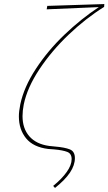

<svg xmlns="http://www.w3.org/2000/svg" viewBox="-20 -731 534 946"><path d="M97 -216Q91 -186 91 -159Q91 -98 124.5 -59.5Q158 -21 222 -12L251 -9Q299 -5 324 5Q349 15 349 48Q349 83 325 119Q301 155 251 195L242 185Q285 150 309 116Q333 82 333 53Q333 26 311.5 17.5Q290 9 246 5Q236 5 218 3Q144 -6 108.5 -49.5Q73 -93 73 -158Q73 -182 80 -217Q98 -302 156.5 -391.5Q215 -481 297 -559.5Q379 -638 467 -696L210 -685L213 -702L494 -711L493 -697Q403 -641 318.5 -560.5Q234 -480 174 -389.5Q114 -299 97 -216Z"/></svg>

Font: Ysabeau Thin
Style: Italic
Weight: 200
Italic angle: -12°
Designer: Christian Thalmann (Catharsis Fonts)
Version: Version 0.003